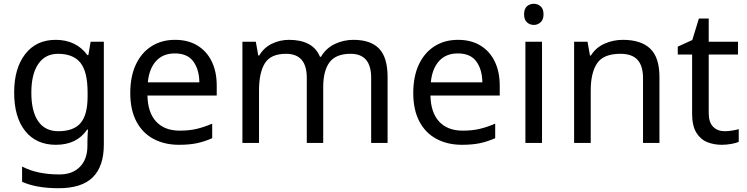

<svg xmlns="http://www.w3.org/2000/svg" viewBox="-20 -757 3955 1017"><path d="M275 -546Q328 -546 370.5 -526Q413 -506 443 -465H448L460 -536H530V9Q530 124 471.5 182Q413 240 290 240Q232 240 183.5 231.5Q135 223 97 206V125Q176 167 295 167Q364 167 403.5 126.5Q443 86 443 16V-5Q443 -17 444 -39.5Q445 -62 446 -71H442Q414 -30 372.5 -10Q331 10 276 10Q172 10 113.5 -63Q55 -136 55 -267Q55 -395 113.5 -470.5Q172 -546 275 -546ZM287 -472Q220 -472 183 -418.5Q146 -365 146 -266Q146 -167 182.5 -114.5Q219 -62 289 -62Q370 -62 407 -105.5Q444 -149 444 -246V-267Q444 -377 406 -424.5Q368 -472 287 -472Z M907 -546Q976 -546 1025.5 -516Q1075 -486 1101.5 -431.5Q1128 -377 1128 -304V-251H761Q763 -160 807.5 -112.5Q852 -65 932 -65Q983 -65 1022.5 -74.5Q1062 -84 1104 -102V-25Q1063 -7 1023 1.5Q983 10 928 10Q852 10 793.5 -21Q735 -52 702.5 -113.5Q670 -175 670 -264Q670 -352 699.5 -415Q729 -478 782.5 -512Q836 -546 907 -546ZM906 -474Q843 -474 806.5 -433.5Q770 -393 763 -321H1036Q1035 -389 1004 -431.5Q973 -474 906 -474Z M1852 -546Q1943 -546 1988 -499.5Q2033 -453 2033 -349V0H1946V-345Q1946 -472 1837 -472Q1759 -472 1725.5 -427Q1692 -382 1692 -296V0H1605V-345Q1605 -472 1495 -472Q1414 -472 1383 -422Q1352 -372 1352 -278V0H1264V-536H1335L1348 -463H1353Q1378 -505 1420.5 -525.5Q1463 -546 1511 -546Q1573 -546 1614.5 -524Q1656 -502 1675 -456H1680Q1707 -502 1753.5 -524Q1800 -546 1852 -546Z M2406 -546Q2475 -546 2524.5 -516Q2574 -486 2600.5 -431.5Q2627 -377 2627 -304V-251H2260Q2262 -160 2306.5 -112.5Q2351 -65 2431 -65Q2482 -65 2521.5 -74.5Q2561 -84 2603 -102V-25Q2562 -7 2522 1.5Q2482 10 2427 10Q2351 10 2292.5 -21Q2234 -52 2201.5 -113.5Q2169 -175 2169 -264Q2169 -352 2198.5 -415Q2228 -478 2281.5 -512Q2335 -546 2406 -546ZM2405 -474Q2342 -474 2305.5 -433.5Q2269 -393 2262 -321H2535Q2534 -389 2503 -431.5Q2472 -474 2405 -474Z M2851 -536V0H2763V-536ZM2808 -737Q2828 -737 2843.5 -723.5Q2859 -710 2859 -681Q2859 -653 2843.5 -639Q2828 -625 2808 -625Q2786 -625 2771 -639Q2756 -653 2756 -681Q2756 -710 2771 -723.5Q2786 -737 2808 -737Z M3279 -546Q3375 -546 3424 -499.5Q3473 -453 3473 -349V0H3386V-343Q3386 -408 3357 -440Q3328 -472 3266 -472Q3177 -472 3143 -422Q3109 -372 3109 -278V0H3021V-536H3092L3105 -463H3110Q3136 -505 3182 -525.5Q3228 -546 3279 -546Z M3818 -62Q3838 -62 3859 -65.5Q3880 -69 3893 -73V-6Q3879 1 3853 5.5Q3827 10 3803 10Q3761 10 3725.5 -4.5Q3690 -19 3668 -55Q3646 -91 3646 -156V-468H3570V-510L3647 -545L3682 -659H3734V-536H3889V-468H3734V-158Q3734 -109 3757.5 -85.5Q3781 -62 3818 -62Z"/></svg>

Font: Noto Sans Javanese
Style: Regular
Weight: 400
Designer: Monotype Design Team
Foundry: Monotype Imaging Inc.
Version: Version 2.004